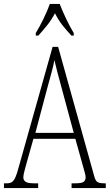

<svg xmlns="http://www.w3.org/2000/svg" viewBox="-21 -951 555 971"><path d="M-1 0V-24H13Q30 -24 39.5 -30.5Q49 -37 57 -54.5Q65 -72 74 -107L245 -714H273L455 -62Q461 -38 471 -31Q481 -24 506 -24H514V0H341V-24H361Q392 -24 402 -31.5Q412 -39 412 -55Q412 -63 407 -81Q402 -99 397 -117L360 -249H148L115 -132Q110 -113 103.5 -89.5Q97 -66 97 -54Q97 -40 108 -32Q119 -24 150 -24H172V0ZM158 -279H352L295 -490Q280 -545 270 -583Q260 -621 254 -647Q250 -621 239.5 -584Q229 -547 218 -505ZM160 -784Q178 -813 198.5 -855Q219 -897 231 -931H281Q294 -897 314 -855Q334 -813 352 -784V-771H340Q314 -799 294 -824.5Q274 -850 257 -884Q239 -850 218.5 -824.5Q198 -799 173 -771H160Z"/></svg>

Font: Noto Serif Myanmar ExtraCondensed ExtraLight
Style: Regular
Weight: 200
Width: 2
Designer: Ben Mitchell and the Monotype Design Team
Foundry: Monotype Imaging Inc.
Version: Version 2.106; ttfautohint (v1.8.4.7-5d5b)